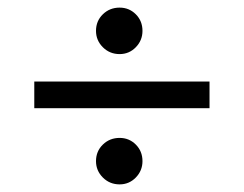

<svg xmlns="http://www.w3.org/2000/svg" viewBox="-20 -530 640 504"><path d="M70 -246V-316H530V-246ZM294 -46Q268 -46 250 -64Q232 -82 232 -107Q232 -133 250 -150.5Q268 -168 294 -168Q319 -168 336.5 -150.5Q354 -133 354 -107Q354 -82 336.5 -64Q319 -46 294 -46ZM294 -388Q268 -388 250 -406Q232 -424 232 -449Q232 -475 250 -492.5Q268 -510 294 -510Q319 -510 336.5 -492.5Q354 -475 354 -449Q354 -424 336.5 -406Q319 -388 294 -388Z"/></svg>

Font: Wittgenstein
Style: Italic
Weight: 400
Italic angle: -11°
Designer: Jörg Drees
Foundry: Jörg Drees
Version: Version 1.500